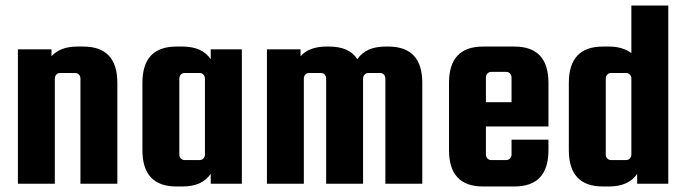

<svg xmlns="http://www.w3.org/2000/svg" viewBox="-20 -667 2492 697"><path d="M179 -382C179 -393 187 -402 198 -402H253C264 -402 272 -393 272 -382V0H406V-366C406 -454 365 -498 282 -498H261C219 -498 188 -486 167 -463V-488H45V0H179Z M745 -452C724 -483 690 -498 642 -498H621C538 -498 497 -454 497 -366V-122C497 -34 538 10 621 10H642C690 10 724 -5 745 -36V0H858V-488H745ZM724 -106C724 -95 716 -86 705 -86H650C639 -86 631 -95 631 -106V-382C631 -393 639 -402 650 -402H705C716 -402 724 -393 724 -382Z M1380 -498C1332 -498 1298 -483 1277 -452C1258 -483 1223 -498 1174 -498H1165C1123 -498 1092 -486 1071 -463V-488H949V0H1083V-382C1083 -393 1091 -402 1102 -402H1145C1156 -402 1164 -393 1164 -382V0H1298V-382C1298 -393 1306 -402 1317 -402H1360C1371 -402 1379 -393 1379 -382V0H1513V-366C1513 -454 1472 -498 1389 -498Z M1734 -498C1651 -498 1610 -454 1610 -366V-122C1610 -34 1651 10 1734 10H1847C1930 10 1971 -34 1971 -122V-160H1837V-106C1837 -95 1829 -86 1818 -86H1763C1752 -86 1744 -95 1744 -106V-208H1971V-366C1971 -454 1930 -498 1847 -498ZM1744 -386C1744 -397 1752 -406 1763 -406H1818C1829 -406 1837 -397 1837 -386V-296H1744Z M2169 -498C2086 -498 2045 -454 2045 -366V-122C2045 -34 2086 10 2169 10H2190C2238 10 2272 -5 2293 -36V0H2406V-647H2272V-474C2251 -490 2224 -498 2190 -498ZM2272 -106C2272 -95 2264 -86 2253 -86H2198C2187 -86 2179 -95 2179 -106V-382C2179 -393 2187 -402 2198 -402H2253C2264 -402 2272 -393 2272 -382Z"/></svg>

Font: sklik
Style: Regular
Weight: 400
Designer: Joe Prince
Foundry: Joe Prince
Version: Version 1.001